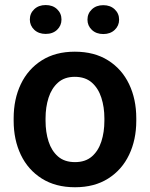

<svg xmlns="http://www.w3.org/2000/svg" viewBox="-20 -747 606 776"><path d="M35.2 -258.8V-269Q35.2 -346.2 64.2 -407Q93.3 -467.8 148.7 -502.9Q204.1 -538.1 282.2 -538.1Q361.3 -538.1 417 -502.9Q472.7 -467.8 501.7 -407Q530.8 -346.2 530.8 -269V-258.8Q530.8 -182.1 501.7 -121.3Q472.7 -60.5 417.2 -25.4Q361.8 9.8 283.2 9.8Q204.6 9.8 148.9 -25.4Q93.3 -60.5 64.2 -121.3Q35.2 -182.1 35.2 -258.8ZM164.1 -269V-258.8Q164.1 -212.9 176.3 -175Q188.5 -137.2 214.6 -114.5Q240.7 -91.8 283.2 -91.8Q325.2 -91.8 351.3 -114.5Q377.4 -137.2 389.6 -175Q401.9 -212.9 401.9 -258.8V-269Q401.9 -314 389.6 -352.1Q377.4 -390.1 351.1 -413.3Q324.7 -436.5 282.2 -436.5Q240.7 -436.5 214.6 -413.3Q188.5 -390.1 176.3 -352.1Q164.1 -314 164.1 -269ZM100.6 -668Q100.6 -692.9 118.4 -709.7Q136.2 -726.6 164.6 -726.6Q193.4 -726.6 210.9 -709.7Q228.5 -692.9 228.5 -668Q228.5 -643.6 210.9 -626.7Q193.4 -609.9 164.6 -609.9Q136.2 -609.9 118.4 -626.7Q100.6 -643.6 100.6 -668ZM333.5 -667.5Q333.5 -692.4 351.3 -709.2Q369.1 -726.1 397.5 -726.1Q425.8 -726.1 443.6 -709.2Q461.4 -692.4 461.4 -667.5Q461.4 -643.1 443.6 -626.2Q425.8 -609.4 397.5 -609.4Q369.1 -609.4 351.3 -626.2Q333.5 -643.1 333.5 -667.5Z"/></svg>

Font: Vazirmatn RD SemiBold
Style: Regular
Weight: 600
Designer: Saber Rastikerdar
Foundry: Saber Rastikerdar
Version: Version 32.102